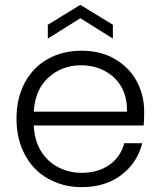

<svg xmlns="http://www.w3.org/2000/svg" viewBox="-20 -763 662 791"><path d="M574 -301C574 -301 574 -301 574 -301C574 -348 564 -390 543 -429C522 -467 492 -497 453 -520C414 -543 368 -554 316 -554C316 -554 316 -554 316 -554C264 -554 218 -543 177 -520C136 -497 105 -465 82 -422C59 -379 48 -330 48 -273C48 -273 48 -273 48 -273C48 -216 60 -167 83 -125C106 -82 137 -50 178 -27C219 -4 265 8 316 8C316 8 316 8 316 8C382 8 437 -9 481 -43C524 -76 553 -120 566 -173C566 -173 492 -173 492 -173C492 -173 492 -173 492 -173C482 -136 462 -106 431 -84C400 -62 361 -51 316 -51C316 -51 316 -51 316 -51C281 -51 249 -59 220 -74C191 -89 167 -111 149 -140C131 -169 121 -205 119 -246C119 -246 572 -246 572 -246C572 -246 572 -246 572 -246C573 -259 574 -277 574 -301ZM503 -303C503 -303 119 -303 119 -303C119 -303 119 -303 119 -303C123 -364 143 -411 180 -444C217 -477 261 -494 313 -494C313 -494 313 -494 313 -494C348 -494 380 -487 409 -472C438 -457 462 -436 479 -407C496 -378 504 -344 503 -303ZM445 -604C445 -604 445 -661 445 -661C445 -661 311 -743 311 -743C311 -743 177 -661 177 -661C177 -661 177 -604 177 -604C177 -604 311 -688 311 -688C311 -688 445 -604 445 -604Z"/></svg>

Font: wox.body
Style: Regular
Weight: 500
Designer: Ninad Kale (Devanagari), Jonny Pinhorn (Latin)
Foundry: Indian Type Foundry
Version: ""